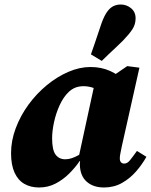

<svg xmlns="http://www.w3.org/2000/svg" viewBox="-20 -815 670 851"><path d="M153 16Q116 16 88 0Q60 -16 44.5 -50Q29 -84 29 -136Q29 -192 50 -247.5Q71 -303 106.5 -351.5Q142 -400 187.5 -437.5Q233 -475 283 -496.5Q333 -518 381 -518Q406 -518 427.5 -513.5Q449 -509 468 -500.5Q487 -492 504 -480L438 -400Q414 -419 392.5 -426Q371 -433 350 -433Q340 -433 329 -431Q318 -429 307 -423.5Q296 -418 285 -408Q261 -385 244.5 -349Q228 -313 219.5 -273.5Q211 -234 211 -202Q211 -150 226.5 -129.5Q242 -109 269 -109Q284 -109 298.5 -114Q313 -119 326.5 -126.5Q340 -134 353 -143L355 -101H333Q314 -73 287 -46Q260 -19 226.5 -1.5Q193 16 153 16ZM441 16Q393 16 364 -10Q335 -36 334 -85Q334 -88 334 -90.5Q334 -93 334.5 -96Q335 -99 335 -101H325L400 -447H434L544 -522L598 -515L520 -167Q517 -150 514 -137Q511 -124 511 -113Q511 -102 516 -96Q521 -90 531 -90Q544 -90 555.5 -104Q567 -118 587 -146L629 -120Q610 -86 583 -55Q556 -24 520.5 -4Q485 16 441 16ZM383 -574Q391 -597 399 -620Q407 -643 414.5 -666Q422 -689 430 -712Q442 -745 455 -763Q468 -781 483 -788Q498 -795 515 -795Q541 -795 561 -778.5Q581 -762 581 -734Q581 -707 567 -685.5Q553 -664 526 -636Q510 -620 494 -605Q478 -590 462 -575Q446 -560 431 -545Z"/></svg>

Font: Source Serif 4 Black
Style: Italic
Weight: 900
Italic angle: -12°
Designer: Frank Grießhammer
Foundry: Adobe Systems Incorporated
Version: Version 4.004;hotconv 1.0.116;makeotfexe 2.5.65601